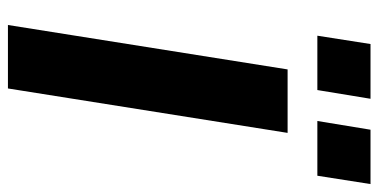

<svg xmlns="http://www.w3.org/2000/svg" viewBox="-255 -699 954 484"><g transform="rotate(90 222.0 -457.0)"><path d="M43 0 155 -705H315L203 0ZM285 -780 307 -914H444L423 -780ZM70 -780 91 -914H229L207 -780Z"/></g></svg>

Font: Nunito Sans 9pt ExtraBold
Style: Italic
Weight: 800
Italic angle: -9°
Version: Version 3.101;gftools[0.9.27]